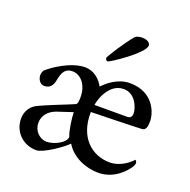

<svg xmlns="http://www.w3.org/2000/svg" viewBox="-118 -757 869 879"><g transform="rotate(20 317.0 -318.0)"><path d="M429.7 -642.6C416 -642.6 401.4 -638.7 396.5 -633.8C361.3 -593.8 305.7 -504.9 305.7 -499C305.7 -493.2 310.5 -486.3 317.4 -486.3C327.1 -486.3 469.7 -581.1 469.7 -619.1C469.7 -624 463.9 -642.6 429.7 -642.6ZM570.3 -249C588.9 -250 593.8 -266.6 593.8 -294.9C593.8 -334 564.5 -427.7 447.3 -427.7C391.6 -427.7 345.7 -390.6 322.3 -365.2C305.7 -396.5 273.4 -425.8 231.4 -425.8C160.2 -425.8 79.1 -368.2 55.7 -345.7C52.7 -341.8 48.8 -330.1 48.8 -322.3C48.8 -302.7 61.5 -281.2 82 -281.2C106.4 -281.2 122.1 -293.9 127.9 -327.1C134.8 -365.2 147.5 -388.7 181.6 -388.7C229.5 -388.7 256.8 -338.9 256.8 -294.9C256.8 -283.2 256.8 -272.5 254.9 -263.7C252.9 -255.9 251 -253.9 241.2 -250C212.9 -237.3 126 -205.1 79.1 -181.6C56.6 -169.9 34.2 -144.5 34.2 -104.5C34.2 -41 84 7.8 148.4 7.8C182.6 7.8 265.6 -50.8 289.1 -75.2C322.3 -19.5 390.6 7.8 450.2 7.8C526.4 7.8 575.2 -46.9 592.8 -75.2C595.7 -80.1 598.6 -87.9 598.6 -92.8C598.6 -100.6 591.8 -106.4 590.8 -106.4C578.1 -91.8 537.1 -54.7 483.4 -54.7C397.5 -54.7 321.3 -117.2 324.2 -242.2C335.9 -242.2 540 -247.1 570.3 -249ZM488.3 -278.3H329.1C327.1 -278.3 348.6 -392.6 430.7 -392.6C490.2 -392.6 511.7 -324.2 510.7 -300.8C509.8 -283.2 500 -278.3 488.3 -278.3ZM174.8 -189.5C191.4 -195.3 225.6 -206.1 251 -214.8C251 -190.4 259.8 -125 270.5 -101.6C270.5 -72.3 215.8 -44.9 180.7 -44.9C143.6 -44.9 115.2 -77.1 115.2 -113.3C115.2 -150.4 139.6 -176.8 174.8 -189.5Z"/></g></svg>

Font: Crimson
Style: Roman
Weight: 400
Version: Version 0.2